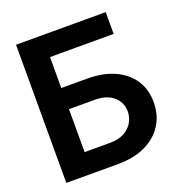

<svg xmlns="http://www.w3.org/2000/svg" viewBox="-131 -839 891 950"><g transform="rotate(-20 314.5 -364.0)"><path d="M57.1 0V-727.5H529.3V-612.8H194.3V-449.7H329.1Q414.1 -449.7 474.4 -422.1Q534.7 -394.5 567.4 -345Q600.1 -295.4 600.1 -228Q600.1 -160.6 567.6 -109.4Q535.2 -58.1 474.6 -29.1Q414.1 0 329.1 0ZM194.3 -112.3H329.1Q373 -112.3 402.8 -128.4Q432.6 -144.5 448.2 -171.4Q463.9 -198.2 463.9 -229.5Q463.9 -274.9 429.2 -306.6Q394.5 -338.4 329.1 -338.4H194.3Z"/></g></svg>

Font: Inter Cardless Display
Style: Bold
Weight: 700
Designer: Rasmus Andersson
Foundry: rsms
Version: Version 4.001;git-9221beed3